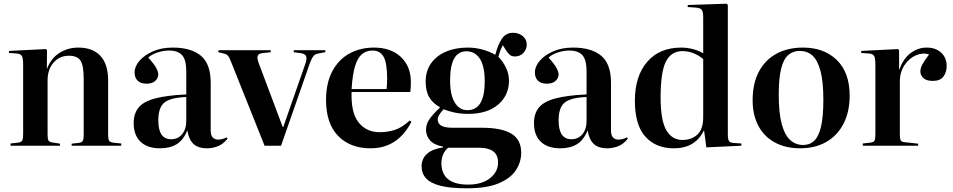

<svg xmlns="http://www.w3.org/2000/svg" viewBox="-20 -787 5147 1037"><path d="M37 0V-12L80 -17Q95 -19 100 -28Q105 -37 105 -63V-437Q105 -470 99 -483Q93 -496 71 -498L28 -501L29 -512L228 -522L234 -516L233 -416H234Q256 -473 301.5 -501.5Q347 -530 403 -530Q481 -530 522.5 -485Q564 -440 564 -352V-58Q564 -34 570 -26Q576 -18 595 -16L635 -12V0H367V-11L404 -15Q422 -17 427 -26Q432 -35 432 -58V-361Q432 -433 415 -459.5Q398 -486 351 -486Q302 -486 269.5 -449Q237 -412 237 -354V-61Q237 -37 241.5 -28.5Q246 -20 261 -18L304 -11V0Z M844 14Q776 14 739 -21.5Q702 -57 702 -122Q702 -173 728 -205.5Q754 -238 816.5 -255Q879 -272 986 -277V-403Q986 -463 964 -488.5Q942 -514 892 -514Q861 -514 829 -503Q797 -492 781 -476Q814 -439 824.5 -418.5Q835 -398 835 -385Q835 -365 818.5 -350Q802 -335 772 -335Q739 -335 723 -351.5Q707 -368 707 -396Q707 -428 733 -458.5Q759 -489 805.5 -509.5Q852 -530 913 -530Q1012 -530 1065 -486Q1118 -442 1118 -340V-82Q1118 -56 1129 -44.5Q1140 -33 1158 -33Q1180 -33 1204 -45L1209 -38Q1184 -7 1155 3.5Q1126 14 1099 14Q1049 14 1024 -10.5Q999 -35 992 -83Q970 -30 934 -8Q898 14 844 14ZM904 -35Q941 -35 963.5 -62Q986 -89 986 -132V-263Q902 -260 868.5 -233.5Q835 -207 835 -137Q835 -35 904 -35Z M1409 0 1232 -443Q1223 -466 1217.5 -476.5Q1212 -487 1205 -491.5Q1198 -496 1184 -499L1159 -505L1160 -516H1442V-505L1398 -500Q1377 -498 1372 -486.5Q1367 -475 1377 -447L1507 -101H1510L1629 -442Q1638 -467 1634 -481.5Q1630 -496 1604 -500L1566 -505L1567 -516H1737V-505L1704 -499Q1684 -496 1674.5 -486Q1665 -476 1653 -444L1498 0Z M1982 14Q1871 14 1806 -53Q1741 -120 1741 -247Q1741 -338 1774.5 -401.5Q1808 -465 1866.5 -497.5Q1925 -530 2000 -530Q2091 -530 2145 -479.5Q2199 -429 2199 -344Q2199 -330 2198.5 -317Q2198 -304 2196 -290H1879Q1875 -178 1917 -125.5Q1959 -73 2031 -73Q2073 -73 2111.5 -85Q2150 -97 2193 -136L2202 -129Q2128 14 1982 14ZM1879 -306H2068Q2069 -318 2070 -332Q2071 -346 2071 -361Q2071 -446 2052 -480Q2033 -514 1992 -514Q1959 -514 1935.5 -495Q1912 -476 1898 -431Q1884 -386 1879 -306Z M2502 230Q2411 230 2357.5 216Q2304 202 2280.5 175.5Q2257 149 2257 111Q2257 71 2285.5 44.5Q2314 18 2373 9V5Q2324 -4 2302.5 -29Q2281 -54 2281 -85Q2281 -115 2297.5 -140.5Q2314 -166 2355 -205V-209Q2320 -227 2299.5 -260Q2279 -293 2279 -346Q2279 -403 2307.5 -444Q2336 -485 2387.5 -507.5Q2439 -530 2507 -530Q2547 -530 2585.5 -519.5Q2624 -509 2655 -491Q2669 -545 2690.5 -577.5Q2712 -610 2751 -610Q2782 -610 2803.5 -592Q2825 -574 2825 -546Q2825 -521 2807 -501.5Q2789 -482 2761 -482Q2744 -482 2733.5 -491Q2723 -500 2713 -515L2696 -543Q2688 -528 2682.5 -514Q2677 -500 2672 -480Q2696 -456 2712.5 -422Q2729 -388 2729 -352Q2729 -272 2670.5 -222Q2612 -172 2509 -172Q2467 -172 2433.5 -179.5Q2400 -187 2376 -197Q2344 -163 2344 -142Q2344 -120 2363 -108.5Q2382 -97 2425 -97H2584Q2689 -97 2742 -65Q2795 -33 2795 38Q2795 88 2766.5 132Q2738 176 2673.5 203Q2609 230 2502 230ZM2505 -192Q2598 -192 2598 -347Q2598 -429 2572 -469.5Q2546 -510 2499 -510Q2411 -510 2411 -353Q2411 -275 2436 -233.5Q2461 -192 2505 -192ZM2508 210Q2583 210 2626.5 175.5Q2670 141 2670 91Q2670 49 2643.5 30Q2617 11 2570 11H2400Q2382 26 2373 48.5Q2364 71 2364 93Q2364 210 2508 210Z M3006 14Q2938 14 2901 -21.5Q2864 -57 2864 -122Q2864 -173 2890 -205.5Q2916 -238 2978.5 -255Q3041 -272 3148 -277V-403Q3148 -463 3126 -488.5Q3104 -514 3054 -514Q3023 -514 2991 -503Q2959 -492 2943 -476Q2976 -439 2986.5 -418.5Q2997 -398 2997 -385Q2997 -365 2980.5 -350Q2964 -335 2934 -335Q2901 -335 2885 -351.5Q2869 -368 2869 -396Q2869 -428 2895 -458.5Q2921 -489 2967.5 -509.5Q3014 -530 3075 -530Q3174 -530 3227 -486Q3280 -442 3280 -340V-82Q3280 -56 3291 -44.5Q3302 -33 3320 -33Q3342 -33 3366 -45L3371 -38Q3346 -7 3317 3.5Q3288 14 3261 14Q3211 14 3186 -10.5Q3161 -35 3154 -83Q3132 -30 3096 -8Q3060 14 3006 14ZM3066 -35Q3103 -35 3125.5 -62Q3148 -89 3148 -132V-263Q3064 -260 3030.5 -233.5Q2997 -207 2997 -137Q2997 -35 3066 -35Z M3620 14Q3522 14 3465.5 -49Q3409 -112 3409 -243Q3409 -376 3475.5 -453Q3542 -530 3659 -530Q3692 -530 3723.5 -521.5Q3755 -513 3778 -499V-693Q3778 -723 3770.5 -733.5Q3763 -744 3738 -746L3694 -749L3695 -760L3904 -767L3911 -761V-60Q3911 -36 3917 -26Q3923 -16 3942 -15L3984 -12V0L3795 9L3783 -81H3781Q3734 14 3620 14ZM3666 -31Q3714 -31 3746 -59.5Q3778 -88 3778 -153V-468Q3756 -487 3726.5 -499Q3697 -511 3667 -511Q3605 -511 3576.5 -454.5Q3548 -398 3548 -261Q3548 -136 3579 -83.5Q3610 -31 3666 -31Z M4301 14Q4224 14 4166 -17Q4108 -48 4076.5 -106.5Q4045 -165 4045 -246Q4045 -336 4078.5 -399.5Q4112 -463 4173 -496.5Q4234 -530 4317 -530Q4431 -530 4500 -462.5Q4569 -395 4569 -271Q4569 -183 4536 -119Q4503 -55 4443 -20.5Q4383 14 4301 14ZM4318 -4Q4354 -4 4378 -27Q4402 -50 4414.5 -103.5Q4427 -157 4427 -248Q4427 -346 4411.5 -404Q4396 -462 4368 -487Q4340 -512 4300 -512Q4263 -512 4237.5 -490Q4212 -468 4199 -416Q4186 -364 4186 -276Q4186 -176 4202.5 -116Q4219 -56 4248.5 -30Q4278 -4 4318 -4Z M4640 0V-12L4683 -17Q4699 -19 4703.5 -28Q4708 -37 4708 -63V-437Q4708 -470 4702 -483Q4696 -496 4674 -498L4631 -501L4632 -512L4830 -522L4836 -516V-412H4838Q4858 -470 4898 -500Q4938 -530 4984 -530Q5034 -530 5063.5 -502.5Q5093 -475 5093 -431Q5093 -397 5075.5 -373.5Q5058 -350 5018 -350Q4984 -350 4967.5 -365Q4951 -380 4951 -401Q4951 -419 4961.5 -438.5Q4972 -458 4998 -493Q4964 -504 4927.5 -488.5Q4891 -473 4865.5 -435.5Q4840 -398 4840 -345V-62Q4840 -39 4844.5 -29.5Q4849 -20 4867 -19L4939 -11V0Z"/></svg>

Font: Literata 72pt SemiBold
Style: Regular
Weight: 600
Designer: Latin by Veronika Burian and Jose Scaglione. Greek by Irene Vlachou. Cyrillic by Vera Evstafieva.
Foundry: TypeTogether
Version: Version 3.002